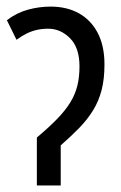

<svg xmlns="http://www.w3.org/2000/svg" viewBox="-20 -565 370 585"><path d="M134.3 -544.9Q183.6 -544.9 220.5 -524.4Q257.3 -503.9 277.8 -464.6Q298.3 -425.3 298.3 -368.7Q298.3 -324.2 289.6 -290.5Q280.8 -256.8 263.7 -229Q246.6 -201.2 221.7 -175.5Q196.8 -149.9 165 -122.1V0H92.3V-146Q128.9 -176.8 153.8 -202.4Q178.7 -228 193.8 -252.4Q209 -276.9 215.6 -303.5Q222.2 -330.1 222.2 -362.8Q222.2 -419.4 193.4 -448.5Q164.6 -477.5 127 -477.5Q108.4 -477.5 92.3 -473.9Q76.2 -470.2 61.3 -462.9Q46.4 -455.6 30.3 -443.8L1 -503.4Q31.2 -526.4 65.4 -535.6Q99.6 -544.9 134.3 -544.9Z"/></svg>

Font: Open Sans Condensed
Style: Regular
Weight: 400
Width: 3
Designer: Monotype Design Team
Foundry: Monotype Imaging Inc.
Version: Version 3.000